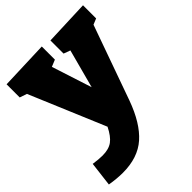

<svg xmlns="http://www.w3.org/2000/svg" viewBox="-227 -667 1034 1034"><g transform="rotate(-45 290.0 -150.0)"><path d="M2 236 19 96Q60 102 88 102Q136 102 164 81.5Q192 61 217 11L35 -421L-6 -435V-535L272 -545V-445L233 -429L307 -200L366 -421L328 -435V-535L586 -545V-445L552 -431L400 -5Q354 122 284.5 183.5Q215 245 100 245Q55 245 2 236Z"/></g></svg>

Font: Bitter Black
Style: Regular
Weight: 900
Designer: Sol Matas, and Bitter project Authors
Foundry: Sol Matas
Version: Version 2.001